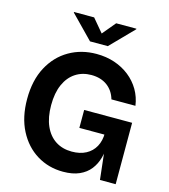

<svg xmlns="http://www.w3.org/2000/svg" viewBox="-136 -1056 1031 1171"><g transform="rotate(15 380.0 -470.0)"><path d="M371.7 9.8Q279.7 9.8 205.9 -35.5Q132.1 -80.8 89 -164.4Q45.9 -248 45.9 -362.8Q45.9 -480.8 90.7 -564.6Q135.5 -648.3 212.3 -692.8Q289 -737.3 384.9 -737.3Q446.2 -737.3 499.2 -719.6Q552.1 -701.8 593.5 -669Q634.9 -636.2 661.1 -591.5Q687.2 -546.7 694.8 -492.9H543.2Q535.7 -519.1 521.8 -539.8Q507.8 -560.5 488 -575.2Q468.1 -589.8 442.9 -597.4Q417.7 -605 387.3 -605Q331.2 -605 288.2 -577Q245.2 -549.1 221.1 -495.3Q197.1 -441.5 197.1 -364.3Q197.1 -287.1 221 -233.2Q244.9 -179.2 288.5 -150.9Q332.1 -122.6 391.3 -122.6Q443.4 -122.6 480.6 -142.4Q517.9 -162.2 537.9 -198.7Q557.9 -235.2 557.9 -285H590.6V-225.3Q590.6 -178 579 -135.6Q567.4 -93.2 541.8 -60.4Q516.2 -27.7 474.3 -9Q432.3 9.8 371.7 9.8ZM602.9 0 583.6 -172.4V-274.4H399.3V-387.6H702.1V0ZM312 -948.7 381.8 -865.6 451.1 -948.7H578.8V-945.1L437.8 -800.8H325.5L184.7 -945.1V-948.7Z"/></g></svg>

Font: Atlassian Sans
Style: Regular
Weight: 400
Designer: Rasmus Andersson
Foundry: Modifications by Atlassian Pty Ltd, manufactured by rsms
Version: Version 4.001;git-9221beed3